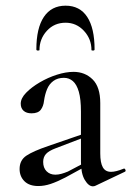

<svg xmlns="http://www.w3.org/2000/svg" viewBox="-20 -648 462 676"><path d="M316 6Q312 8 307 8Q292 8 278.5 -14.5Q265 -37 265 -79V-255Q265 -299 257.5 -325Q250 -351 236.5 -362.5Q223 -374 205 -374Q183 -374 168 -363Q153 -352 145.5 -333.5Q138 -315 135 -293Q133 -274 123.5 -261.5Q114 -249 91 -249Q73 -249 63 -258Q53 -267 53 -283Q53 -302 72 -321.5Q91 -341 120 -358Q149 -375 180.5 -385Q212 -395 239 -395Q279 -395 306 -368.5Q333 -342 333 -285V-108Q333 -75 342 -59Q351 -43 371 -43Q388 -43 415 -54Q419 -56 421.5 -50.5Q424 -45 419 -43ZM115 7Q83 7 66 -10Q49 -27 49 -53Q49 -84 73 -100Q97 -116 150 -134L275 -177L278 -165L176 -126Q152 -117 142 -106Q132 -95 132 -78Q132 -57 144 -45Q156 -33 175 -33Q185 -33 196 -36Q207 -39 219 -44L295 -84L296 -70L210 -23Q181 -8 158.5 -0.5Q136 7 115 7ZM119 -472Q119 -470 113.5 -470Q108 -470 108 -474Q108 -549 134.5 -588.5Q161 -628 211 -628Q261 -628 287 -588.5Q313 -549 313 -474Q313 -470 307.5 -470Q302 -470 302 -472Q302 -511 275.5 -539.5Q249 -568 211 -568Q171 -568 145 -539.5Q119 -511 119 -472Z"/></svg>

Font: Cormorant Medium
Style: Regular
Weight: 500
Designer: Christian Thalmann (Catharsis Fonts)
Foundry: Catharsis Fonts
Version: Version 4.000